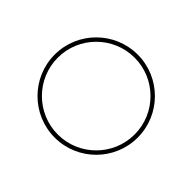

<svg xmlns="http://www.w3.org/2000/svg" viewBox="-118 -626 788 788"><g transform="rotate(45 276.5 -232.0)"><path d="M54 -232C54 -355 154 -455 277 -455C400 -455 500 -355 500 -232C500 -109 400 -9 277 -9C154 -9 54 -109 54 -232ZM277 -473C144 -473 36 -365 36 -232C36 -99 144 9 277 9C410 9 518 -99 518 -232C518 -365 410 -473 277 -473Z"/></g></svg>

Font: Rawengulk
Style: Light
Weight: 300
Version: Version 0.9